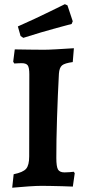

<svg xmlns="http://www.w3.org/2000/svg" viewBox="-20 -876 405 905"><path d="M37.5 8.8 44.4 -54.7Q88.7 -63.7 103.2 -80.6Q117.6 -97.4 117.6 -138.9L118.2 -525.6Q118.2 -557.1 110.9 -567.7Q103.6 -578.2 82.1 -578.2Q75.5 -578.2 65.3 -577.7Q55.1 -577.2 47.3 -576.7L42.2 -585.2L49.6 -643.2Q82.4 -642.6 119.9 -642.1Q157.4 -641.5 187.5 -641.5Q206.7 -641.5 244.4 -643.6Q282.1 -645.6 328.3 -648.7L322.9 -583.4Q285.1 -578.4 272.4 -567.8Q259.7 -557.2 257.7 -528.7Q255.1 -480.9 252.8 -427.2Q250.6 -373.6 248.8 -319.8Q247 -266.1 246.2 -217.6Q245.5 -169.2 245.5 -131.8Q245.5 -90.9 253.3 -77.2Q261.2 -63.4 284.1 -63.4Q295.4 -63.4 307.4 -64.4Q319.5 -65.4 327.6 -66.4L332.3 -59.7L323.3 3.5Q301.2 2.5 273 1.7Q244.7 1 218.4 0.5Q192.2 0 176.1 0Q152.7 0 114.3 2.6Q76 5.2 37.5 8.8ZM89.9 -697.6 77 -706.2 64.2 -751.4Q104.2 -768.9 143.7 -787.5Q183.3 -806.1 215.2 -821.7Q247.1 -837.2 266.4 -846.8Q285.7 -856.3 285.7 -856.3L297.9 -850.8L322.9 -775.7L317.6 -763Q317.6 -763 298.3 -757.9Q279.1 -752.8 246.4 -744Q213.7 -735.1 173.1 -723.2Q132.5 -711.2 89.9 -697.6Z"/></svg>

Font: Alegreya
Style: Regular
Weight: 400
Designer: Juan Pablo del Peral
Foundry: Huerta Tipografica
Version: Version 2.009